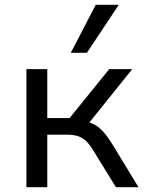

<svg xmlns="http://www.w3.org/2000/svg" viewBox="-20 -780 606 800"><path d="M90 0V-492H177V-288H270L435 -492H531L339 -253L320 -277Q350 -273 371.5 -262Q393 -251 412 -229Q431 -207 453 -171L557 0H463L373 -146Q357 -173 342 -189Q327 -205 307 -212Q287 -219 257 -219H177V0ZM275 -560 379 -760H475L342 -560Z"/></svg>

Font: Nunito Sans 9pt
Style: Regular
Weight: 400
Version: Version 3.101;gftools[0.9.27]